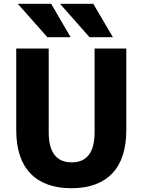

<svg xmlns="http://www.w3.org/2000/svg" viewBox="-20 -987 755 1017"><path d="M251 -967 354 -790H231L74 -967ZM474 -967 578 -790H454L298 -967ZM238 -730V-287Q238 -127 360 -127Q481 -127 481 -287V-730H649V-298Q649 -146 574 -68Q499 10 358 10Q217 10 141.5 -68Q66 -146 66 -298V-730Z"/></svg>

Font: M PLUS 1p ExtraBold
Style: Regular
Weight: 800
Version: Version 1.062